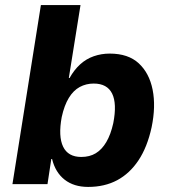

<svg xmlns="http://www.w3.org/2000/svg" viewBox="-20 -725 667 756"><path d="M327 11Q271 11 234.5 -17.5Q198 -46 185 -99H182L167 0H29L141 -705H297L251 -418H254Q272 -450 295.5 -471.5Q319 -493 349 -503.5Q379 -514 412 -514Q485 -514 526.5 -475.5Q568 -437 581 -371.5Q594 -306 577 -224Q560 -146 525.5 -94Q491 -42 441.5 -15.5Q392 11 327 11ZM300 -107Q333 -107 357 -121.5Q381 -136 398.5 -165.5Q416 -195 426 -240Q441 -317 421.5 -356.5Q402 -396 349 -396Q319 -396 294 -382.5Q269 -369 251 -339.5Q233 -310 223 -264Q209 -188 228.5 -147.5Q248 -107 300 -107Z"/></svg>

Font: Nunito Sans 7pt SemiCondensed ExtraBold
Style: Italic
Weight: 800
Width: 4
Italic angle: -9°
Designer: Vernon Adams
Foundry: Vernon Adams
Version: Version 3.101;gftools[0.9.27]